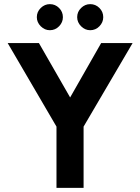

<svg xmlns="http://www.w3.org/2000/svg" viewBox="-20 -908 677 928"><path d="M253 0V-296L17 -700H168L319 -437L469 -700H621L384 -296V0ZM221 -762Q196 -762 177 -781Q158 -800 158 -825Q158 -851 177 -869.5Q196 -888 221 -888Q247 -888 265.5 -869.5Q284 -851 284 -825Q284 -800 265.5 -781Q247 -762 221 -762ZM416 -762Q391 -762 372 -781Q353 -800 353 -825Q353 -851 372 -869.5Q391 -888 416 -888Q442 -888 460.5 -869.5Q479 -851 479 -825Q479 -800 460.5 -781Q442 -762 416 -762Z"/></svg>

Font: Zen Kaku Gothic New Black
Style: Regular
Weight: 900
Designer: Yoshimichi Ohira
Foundry: Positype
Version: Version 1.001